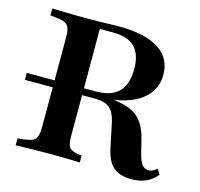

<svg xmlns="http://www.w3.org/2000/svg" viewBox="-89 -667 806 774"><g transform="rotate(15 314.0 -280.0)"><path d="M4.8 -264.5V-293.5H182.3V-264.5ZM121 -145.2V-472.6Q121 -498.4 116.1 -511.7Q111.3 -525 98.8 -531Q86.3 -537.1 62.1 -539.5L37.1 -541.9V-571Q52.4 -571 74.6 -570.2Q96.8 -569.4 122.2 -569Q147.6 -568.5 171.8 -568.5H181.5Q211.3 -568.5 235.9 -569Q260.5 -569.4 279.8 -570.2Q299.2 -571 312.1 -571Q424.2 -571 481.5 -534.7Q538.7 -498.4 538.7 -428.2Q538.7 -379.8 509.7 -345.2Q480.6 -310.5 426.2 -292.3Q371.8 -274.2 294.4 -274.2H187.9V-293.5H294.4Q357.3 -293.5 388.3 -325Q419.4 -356.5 419.4 -420.2Q419.4 -481.5 389.9 -511.3Q360.5 -541.1 298.4 -541.1H243.5V-145.2ZM523.4 11.3Q471.8 11.3 445.6 -12.5Q419.4 -36.3 408.1 -92.7L390.3 -178.2Q383.9 -212.1 373 -230.6Q362.1 -249.2 343.5 -256.9Q325 -264.5 295.2 -264.5H194.4V-283.9H287.9Q365.3 -283.9 412.5 -272.2Q459.7 -260.5 484.7 -231.5Q509.7 -202.4 521.8 -150L534.7 -98.4Q542.7 -66.9 553.2 -54Q563.7 -41.1 581.5 -41.1Q590.3 -41.9 598 -45.6Q605.6 -49.2 614.5 -57.3L628.2 -35.5Q608.1 -11.3 582.7 0Q557.3 11.3 523.4 11.3ZM171.8 -2.4Q147.6 -2.4 122.2 -2Q96.8 -1.6 74.6 -1.2Q52.4 -0.8 37.1 0V-29L62.1 -31.5Q86.3 -34.7 98.8 -40.3Q111.3 -46 116.1 -59.7Q121 -73.4 121 -98.4V-145.2H243.5V-98.4Q243.5 -60.5 252 -48Q260.5 -35.5 290.3 -30.6L304.8 -29V0Q291.1 -0.8 272.6 -1.2Q254 -1.6 232.7 -2Q211.3 -2.4 190.3 -2.4H183.1Z"/></g></svg>

Font: Playfair 5pt SemiExpanded Light
Style: Bold
Weight: 700
Version: Version 2.203